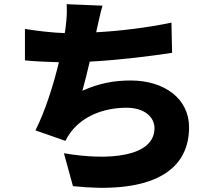

<svg xmlns="http://www.w3.org/2000/svg" viewBox="-20 -832 1040 916"><path d="M469 -805 298 -812C300 -776 299 -749 293 -701C292 -693 291 -684 289 -674C230 -676 160 -684 99 -694V-544C146 -539 201 -537 261 -535C235 -427 195 -300 149 -210L292 -160C301 -177 308 -189 318 -202C374 -276 471 -318 584 -318C671 -318 717 -272 717 -221C717 -83 498 -64 285 -101L328 56C663 92 882 8 882 -225C882 -360 766 -448 603 -448C522 -448 451 -434 373 -399C385 -442 397 -490 408 -538C545 -545 705 -565 801 -580L798 -724C678 -699 549 -684 439 -678L442 -693C451 -729 457 -765 469 -805Z"/></svg>

Font: Noto Sans JP Black
Style: Regular
Weight: 900
Designer: Ryoko NISHIZUKA 西塚涼子 (kana, bopomofo & ideographs); Paul D. Hunt (Latin, Greek & Cyrillic); Sandoll Communications 산돌커뮤니
Foundry: Adobe
Version: Version 2.002;hotconv 1.0.116;makeotfexe 2.5.65601